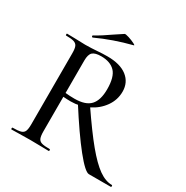

<svg xmlns="http://www.w3.org/2000/svg" viewBox="-178 -935 1048 1083"><g transform="rotate(30 346.5 -393.5)"><path d="M291 -319 358 -340Q443 -215 501 -145Q559 -75 603.5 -43.5Q648 -12 690 -12Q693 -12 693 -6Q693 0 690 0H547Q522 0 454.5 -84Q387 -168 291 -319ZM479 -498Q479 -444 447.5 -399.5Q416 -355 364 -329.5Q312 -304 253 -304Q232 -304 204 -306V-81Q204 -51 210 -36.5Q216 -22 232.5 -17Q249 -12 285 -12Q288 -12 288 -6Q288 0 285 0Q254 0 236 -1L164 -2L94 -1Q75 0 43 0Q40 0 40 -6Q40 -12 43 -12Q79 -12 96 -17Q113 -22 119 -36.5Q125 -51 125 -81V-544Q125 -574 119 -588Q113 -602 96.5 -607.5Q80 -613 44 -613Q42 -613 42 -619Q42 -625 44 -625L94 -624Q138 -622 164 -622Q185 -622 204 -623Q223 -624 237 -625Q275 -628 306 -628Q389 -628 434 -593Q479 -558 479 -498ZM275 -611Q236 -611 220 -596.5Q204 -582 204 -542V-331Q233 -328 263 -328Q335 -328 366 -361.5Q397 -395 397 -466Q397 -546 366 -578.5Q335 -611 275 -611ZM179 -678Q175 -678 173.5 -682.5Q172 -687 175 -689Q221 -714 273 -751Q320 -782 326 -786Q331 -789 353.5 -782Q376 -775 393.5 -766Q411 -757 402 -756Q284 -726 180 -678Z"/></g></svg>

Font: Cormorant Infant Medium
Style: Regular
Weight: 500
Designer: Christian Thalmann (Catharsis Fonts)
Foundry: Catharsis Fonts
Version: Version 4.000